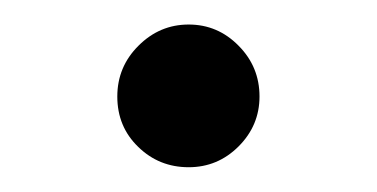

<svg xmlns="http://www.w3.org/2000/svg" viewBox="-20 -135 304 155"><path d="M74.7 -57.1Q74.7 -81.1 91.8 -98.1Q108.9 -115.2 132.3 -115.2Q155.8 -115.2 172.6 -98.1Q189.5 -81.1 189.5 -57.1Q189.5 -33.7 172.6 -16.8Q155.8 0 132.3 0Q108.4 0 91.6 -16.4Q74.7 -32.7 74.7 -57.1Z"/></svg>

Font: Vazirmatn FD Light
Style: Regular
Weight: 300
Designer: Saber Rastikerdar
Foundry: Saber Rastikerdar
Version: Version 33.003